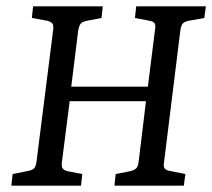

<svg xmlns="http://www.w3.org/2000/svg" viewBox="-20 -589 673 609"><path d="M16 0 20 -37 70 -47Q84 -50 89 -56Q94 -62 96 -78L149 -497Q150 -510 145.5 -515Q141 -520 131 -523L81 -532L85 -569H306L302 -532L255 -523Q241 -520 236 -514Q231 -508 228 -492L206 -314H449L472 -497Q474 -510 470 -515.5Q466 -521 455 -523L408 -532L412 -569H633L628 -532L578 -523Q564 -520 559 -513.5Q554 -507 552 -492L500 -72Q498 -60 502.5 -54.5Q507 -49 518 -47L568 -37L563 0H343L347 -37L393 -46Q405 -49 411.5 -54.5Q418 -60 420 -78L443 -268H201L176 -72Q175 -60 179 -54.5Q183 -49 194 -46L241 -37L237 0Z"/></svg>

Font: Yrsa
Style: Italic
Weight: 400
Italic angle: -7.10001°
Designer: Anna Giedrys (Yrsa+Rasa design), David Brezina (Yrsa art-direction, Rasa art-direction, design)
Foundry: Rosetta Type Foundry
Version: Version 2.004